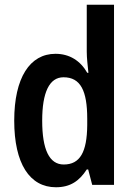

<svg xmlns="http://www.w3.org/2000/svg" viewBox="-20 -846 568 810"><path d="M216 -56C277 -56 315 -83 346 -131H352L369 -66H461V-826H346V-628C346 -600 350 -570 353 -539H348C319 -590 273 -619 214 -619C106 -619 40 -518 40 -337C40 -156 105 -56 216 -56ZM249 -152C188 -152 158 -215 158 -337C158 -456 188 -520 248 -520C320 -520 348 -463 348 -345V-318C347 -205 318 -152 249 -152Z"/></svg>

Font: Noto Sans Malayalam UI Condensed SemiBold
Style: Regular
Weight: 600
Width: 3
Designer: Jelle Bosma - Monotype Design Team
Foundry: Monotype Imaging Inc.
Version: Version 2.104